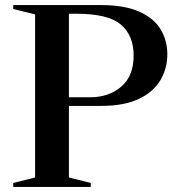

<svg xmlns="http://www.w3.org/2000/svg" viewBox="-20 -735 698 755"><path d="M32 -699.5V-715H376.5Q470 -715 527.5 -689.2Q585 -663.5 611.5 -619.8Q638 -576 638 -521.5Q638 -466 610.8 -419.8Q583.5 -373.5 525.8 -346Q468 -318.5 376.5 -318.5H251V-37L337 -15.5V0H32V-15.5L118 -37V-678.5ZM505.5 -516.5Q505.5 -595.5 455.5 -638.2Q405.5 -681 280.5 -681H251V-352.5H334Q408 -352.5 456.8 -394.2Q505.5 -436 505.5 -516.5Z"/></svg>

Font: Newsreader Display Medium
Style: Regular
Weight: 500
Designer: Hugues Gentile
Foundry: Production Type
Version: Version 1.001